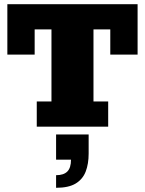

<svg xmlns="http://www.w3.org/2000/svg" viewBox="-20 -603 690 914"><path d="M155 0V-120H225V-463H145V-343H15V-583H635V-343H505V-463H425V-120H495V0ZM247 291V231Q283 231 300.5 213.5Q318 196 318 157H247V37H402V128Q402 177 388 213.5Q374 250 340.5 270.5Q307 291 247 291Z"/></svg>

Font: Rokkitt Black
Style: Regular
Weight: 900
Designer: Vernon Adams
Foundry: Vernon Adams
Version: Version 3.103